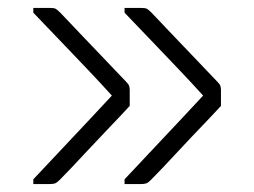

<svg xmlns="http://www.w3.org/2000/svg" viewBox="-20 -542 640 484"><path d="M294 -510V-522Q305 -522 315.5 -522Q326 -522 336 -522Q346 -522 350 -520Q354 -518 362 -510Q366 -506 382 -489Q398 -472 420 -449Q442 -426 464.5 -402.5Q487 -379 504 -361Q521 -343 527 -337Q534 -330 535.5 -325.5Q537 -321 537 -315Q537 -305 537 -295Q537 -285 537 -275Q514 -250 487.5 -222.5Q461 -195 436 -168Q411 -141 391 -120Q371 -99 360 -88Q353 -81 348 -79.5Q343 -78 334 -78Q324 -78 314 -78Q304 -78 294 -78V-90Q339 -138 373.5 -174.5Q408 -211 436.5 -241.5Q465 -272 492 -301Q464 -332 436 -361.5Q408 -391 374 -426.5Q340 -462 294 -510ZM64 -510V-522Q75 -522 85.5 -522Q96 -522 106 -522Q116 -522 120 -520Q124 -518 132 -510Q136 -506 152 -489Q168 -472 190 -449Q212 -426 234.5 -402.5Q257 -379 274 -361Q291 -343 297 -337Q304 -330 305.5 -325.5Q307 -321 307 -315Q307 -305 307 -295Q307 -285 307 -275Q284 -250 257.5 -222.5Q231 -195 206 -168Q181 -141 161 -120Q141 -99 130 -88Q123 -81 118 -79.5Q113 -78 104 -78Q94 -78 84 -78Q74 -78 64 -78V-90Q109 -138 143.5 -174.5Q178 -211 206.5 -241.5Q235 -272 262 -301Q234 -332 206 -361.5Q178 -391 144 -426.5Q110 -462 64 -510Z"/></svg>

Font: Recursive Light
Style: Regular
Weight: 300
Version: Version 1.085